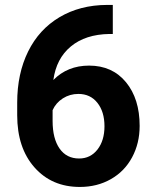

<svg xmlns="http://www.w3.org/2000/svg" viewBox="-20 -738 614 768"><path d="M293.5 -362.3Q259.3 -362.3 231.4 -344.5Q203.6 -326.7 190.4 -297.4V-254.4Q190.4 -183.6 218.3 -143.8Q246.1 -104 296.4 -104Q341.8 -104 369.9 -139.9Q397.9 -175.8 397.9 -232.9Q397.9 -291 369.6 -326.7Q341.3 -362.3 293.5 -362.3ZM431.2 -718.3V-602.1H417.5Q321.8 -600.6 263.4 -552.2Q205.1 -503.9 193.4 -418Q250 -475.6 336.4 -475.6Q429.2 -475.6 483.9 -409.2Q538.6 -342.8 538.6 -234.4Q538.6 -165 508.5 -108.9Q478.5 -52.7 423.6 -21.5Q368.7 9.8 299.3 9.8Q187 9.8 117.9 -68.4Q48.8 -146.5 48.8 -276.9V-327.6Q48.8 -443.4 92.5 -532Q136.2 -620.6 218 -669.2Q299.8 -717.8 407.7 -718.3Z"/></svg>

Font: MAUL Bold
Style: Bold
Weight: 700
Designer: MAUL
Version: Version 1.0; 2020; ttfautohint (v1.8.3)